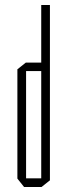

<svg xmlns="http://www.w3.org/2000/svg" viewBox="-20 -753 271 773"><path d="M180 -468 146 -501V-733H181V-468ZM85 -467V-501H152L181 -468V-467ZM77 0 50 -34V-35H146V0ZM50 -35V-474L84 -501H85V-35ZM146 0V-467H181V-27L147 0Z"/></svg>

Font: Foldit ExtraLight
Style: Regular
Weight: 250
Version: Version 1.003